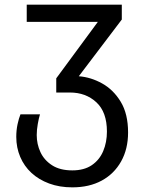

<svg xmlns="http://www.w3.org/2000/svg" viewBox="-20 -556 621 826"><path d="M291 250Q236 250 191.5 233.5Q147 217 115.5 188Q84 159 67 119Q50 79 50 33Q50 4 55.5 -21.5Q61 -47 68 -64H152Q147 -48 142.5 -22.5Q138 3 138 25Q138 64 154 98.5Q170 133 204 155Q238 177 291 177Q342 177 375 154.5Q408 132 424 94Q440 56 440 10Q440 -74 394.5 -116Q349 -158 281 -158H222V-219L401 -462H95V-536H504V-472L319 -228Q371 -224 419.5 -197Q468 -170 499.5 -118Q531 -66 531 14Q531 85 501 138.5Q471 192 417.5 221Q364 250 291 250Z"/></svg>

Font: Noto Sans Georgian
Style: Regular
Weight: 400
Designer: Monotype Design Team, Akaki Razmadze
Foundry: Google LLC
Version: Version 2.002